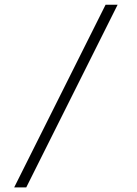

<svg xmlns="http://www.w3.org/2000/svg" viewBox="-20 -812 592 832"><path d="M489.7 -791.5 93.8 0H41.5L437.5 -791.5Z"/></svg>

Font: Gputeks
Style: Regular
Weight: 500
Version: Version 0.9